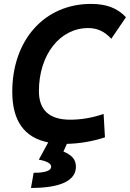

<svg xmlns="http://www.w3.org/2000/svg" viewBox="-20 -723 662 978"><path d="M137.7 234.4C288.1 234.4 366.7 197.3 366.7 126C366.7 88.4 345.2 66.9 303.2 48.8L320.8 9.8C385.3 8.3 450.2 -2.4 514.6 -23.4L507.8 -142.6C450.2 -123 393.6 -113.3 337.9 -113.3C231.9 -113.3 178.2 -161.6 178.2 -258.8C178.2 -443.8 284.7 -580.1 429.2 -580.1C475.6 -580.1 512.7 -563 546.9 -525.4L621.6 -635.3C577.6 -682.1 522 -703.1 443.4 -703.1C206.5 -703.1 42.5 -519 42.5 -255.4C42.5 -107.9 103.5 -22 225.6 2.4L177.7 90.3C219.2 97.7 240.7 109.9 240.7 126C240.7 146.5 210 157.2 151.4 157.2Z"/></svg>

Font: Cascadia Code NF
Style: Bold Italic
Weight: 700
Italic angle: -10°
Monospace: yes
Designer: Aaron Bell
Foundry: Saja Typeworks
Version: Version 2404.023